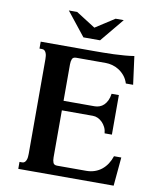

<svg xmlns="http://www.w3.org/2000/svg" viewBox="-97 -988 876 1064"><g transform="rotate(10 340.5 -456.5)"><path d="M435.5 -415Q450.2 -415 463.6 -419.9Q477.1 -424.8 487.8 -435.3Q498.5 -445.8 506.1 -461.7Q513.7 -477.5 516.6 -499.5H557.6V-276.9H516.6Q515.1 -295.4 507.6 -310.8Q500 -326.2 488.8 -337.4Q477.5 -348.6 463.9 -355Q450.2 -361.3 435.5 -361.3H261.2V-96.2Q261.2 -78.6 266.1 -66.7Q271 -54.7 288.6 -54.7H452.6Q478 -54.7 499.8 -62.3Q521.5 -69.8 538.8 -83.7Q556.2 -97.7 569.1 -117.4Q582 -137.2 589.8 -161.1H630.9L616.2 0H79.6V-39.1H94.2Q103 -39.1 108.4 -43.9Q113.8 -48.8 116.9 -56.4Q120.1 -64 121.1 -73.2Q122.1 -82.5 122.1 -91.3V-624.5Q122.1 -633.3 121.1 -642.6Q120.1 -651.9 116.9 -659.4Q113.8 -667 108.4 -671.9Q103 -676.8 94.2 -676.8H79.6V-715.8H381.8Q402.3 -715.8 430.9 -716.1Q459.5 -716.3 490.5 -717.5Q521.5 -718.8 551.5 -721.2Q581.5 -723.6 604.5 -727.5L625.5 -569.3H584.5Q576.7 -594.2 562 -611.8Q547.4 -629.4 529.5 -640.6Q511.7 -651.9 492.4 -657Q473.1 -662.1 456.1 -662.1H288.6Q271 -662.1 266.1 -649.7Q261.2 -637.2 261.2 -619.6V-415ZM358.9 -843.8 466.3 -913.1H512.2L402.3 -780.3H308.6L203.1 -913.1H250Z"/></g></svg>

Font: Arian AMU Serif
Style: Bold
Weight: 700
Designer: Ruben Hakobyan (Tarumian)
Foundry: Ruben Hakobyan (Tarumian)
Version: Version 1.002